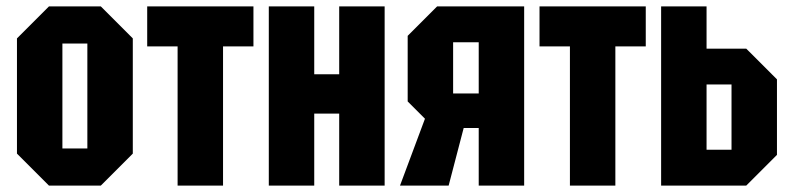

<svg xmlns="http://www.w3.org/2000/svg" viewBox="-20 -580 2471 600"><path d="M33 -100V-460L133 -560H295L395 -460V-100L295 0H133ZM175 -116H253V-444H175Z M677 0V-435H772V-560H440V-435H535V0Z M820 0V-560H962V-348H1040V-560H1182V0H1040V-225H962V0Z M1396 -288H1476V-448H1396ZM1254 -263V-468L1346 -560H1618V0H1476V-180H1429L1382 0H1230L1308 -209Z M1903 0V-435H1998V-560H1666V-435H1761V0Z M2046 0V-560H2188V-428H2312L2408 -332V-96L2312 0ZM2188 -112H2266V-316H2188Z"/></svg>

Font: Tektur Condensed SemiBold
Style: Regular
Weight: 600
Width: 3
Designer: Adam Jagosz
Foundry: Adam Jagosz
Version: Version 1.005;gftools[0.9.30]